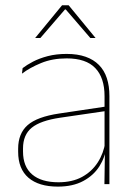

<svg xmlns="http://www.w3.org/2000/svg" viewBox="-20 -700 509 730"><path d="M377 0 379 -128 377.5 -131.5V-292V-334.5Q377.5 -404.5 342.2 -441.2Q307 -478 233.5 -478Q179 -478 136 -460.2Q93 -442.5 63.5 -420L66 -441Q81.5 -453 105.2 -465.5Q129 -478 161.2 -486.5Q193.5 -495 233.5 -495Q275 -495 305.5 -484.2Q336 -473.5 356.2 -453Q376.5 -432.5 386.2 -402.8Q396 -373 396 -335V0ZM200 9.5Q127.5 9.5 88.2 -24.2Q49 -58 49 -123V-134.5Q49 -192.5 85 -224.2Q121 -256 205.5 -268.5L386.5 -295.5L387 -278.5L209 -252.5Q134 -241.5 100.8 -214.5Q67.5 -187.5 67.5 -135.5V-124Q67.5 -66.5 102.2 -36.8Q137 -7 202.5 -7Q254.5 -7 291.8 -27.2Q329 -47.5 351.5 -82.2Q374 -117 380.5 -160.5L390 -142H384Q380 -102.5 358 -67.8Q336 -33 296.5 -11.8Q257 9.5 200 9.5ZM216 -680H241L343 -556V-555.5H323.5L230 -664H227L133.5 -555.5H114V-556Z"/></svg>

Font: Anek Bangla Thin
Style: Regular
Weight: 250
Designer: Sulekha Rajkumar (Bangla), Yesha Goshar (Latin)
Foundry: Ek Type
Version: Version 1.003